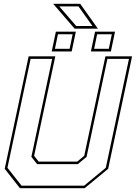

<svg xmlns="http://www.w3.org/2000/svg" viewBox="-20 -999 721 1019"><path d="M86 0 5 -103 132 -700H273.5L161 -172L185 -141.5H390L427 -172L539.5 -700H681L554 -103L429 0ZM94.5 -13.5H426.5L541.5 -108.5L664.5 -686.5H550L439.5 -166.5L393 -128H177L146.5 -166.5L257 -686.5H142.5L19.5 -108.5ZM462.5 -726 484.5 -831H590.5L568.5 -726ZM254.5 -726 276.5 -831H382.5L360.5 -726ZM271.5 -740H349.5L365.5 -817H287.5ZM479.5 -740H557.5L573.5 -817H495.5ZM499.5 -847H376L262 -979H405.5ZM470.5 -861 396.5 -965H294.5L384.5 -861Z"/></svg>

Font: Tourney Thin Thin
Style: Italic
Weight: 250
Italic angle: -12°
Version: Version 1.015